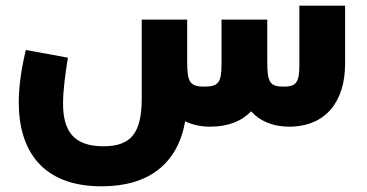

<svg xmlns="http://www.w3.org/2000/svg" viewBox="-20 -446 1291 676"><path d="M1034 -219C1034 -157 1024 -141 979 -141C931 -141 921 -155 921 -228V-377H760V-221C760 -157 750 -141 700 -141C650 -141 639 -155 639 -228V-377H479V-100C479 22 442 69 344 69C238 69 202 14 202 -82C202 -129 210 -186 219 -243L71 -270C56 -208 46 -144 46 -86C46 83 128 210 338 210C505 210 606 129 632 -19C656 -7 686 0 720 0C782 0 831 -19 864 -54C895 -20 940 0 998 0C1127 0 1195 -89 1195 -221V-426H1034Z"/></svg>

Font: UULA Sans
Style: Bold
Weight: 700
Designer: Mohamed Gaber, Laura Garcia Mut
Foundry: Kief Type Foundry
Version: Version 3.006;hotconv 1.0.109;makeotfexe 2.5.65596